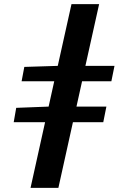

<svg xmlns="http://www.w3.org/2000/svg" viewBox="-20 -720 640 924"><path d="M127 184 197 -132H46L58 -201L214 -207L241 -329H84L97 -398L258 -403L324 -700H457L391 -403H531L516 -329H375L348 -207H492L477 -132H331L261 184Z"/></svg>

Font: Source Code Pro
Style: Bold Italic
Weight: 700
Italic angle: -11°
Monospace: yes
Designer: Paul D. Hunt, Teo Tuominen
Foundry: Adobe Systems Incorporated
Version: Version 1.050;PS 1.000;hotconv 16.6.51;makeotf.lib2.5.65220